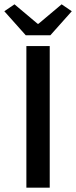

<svg xmlns="http://www.w3.org/2000/svg" viewBox="-37 -868 352 888"><path d="M-17 -816 82 -705H196L295 -816L248 -848L141 -758H137L30 -848ZM85 -655V0H193V-655Z"/></svg>

Font: Cambridge Sans Medium
Style: Regular
Weight: 500
Version: Version 2.020;PS 002.020;hotconv 1.0.88;makeotf.lib2.5.64775